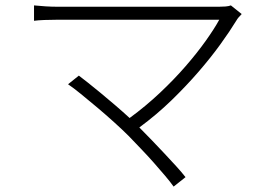

<svg xmlns="http://www.w3.org/2000/svg" viewBox="-20 -660 996 711"><path d="M875 -608Q861 -594 856 -585Q831 -544 795.5 -495Q760 -446 715 -394Q670 -342 615.5 -289Q561 -236 496 -188Q518 -166 542 -141Q566 -116 589 -91.5Q612 -67 632.5 -44.5Q653 -22 667 -4L623 31Q611 14 591.5 -9Q572 -32 549.5 -57.5Q527 -83 502.5 -108.5Q478 -134 456 -157Q434 -179 403 -207Q372 -235 340 -262Q308 -289 279 -312.5Q250 -336 232 -348L272 -380Q284 -371 305.5 -354Q327 -337 353 -315.5Q379 -294 407 -270Q435 -246 460 -223Q520 -267 572.5 -316.5Q625 -366 667.5 -415Q710 -464 742 -509Q774 -554 792 -587H196Q169 -587 144.5 -586Q120 -585 106 -583V-640Q126 -638 148.5 -636.5Q171 -635 196 -635H790Q804 -635 815.5 -636Q827 -637 835 -640Z"/></svg>

Font: Kinto Sans Light
Style: Regular
Weight: 300
Designer: Authors: Ryoko NISHIZUKA  (kana & ideographs); Paul D. Hunt (Latin, Greek & Cyrillic); Wenlong ZHANG  (bopomofo); Sandol
Foundry: Adobe Systems Incorporated, ookami Inc.
Version: Version 0.001